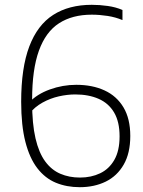

<svg xmlns="http://www.w3.org/2000/svg" viewBox="-20 -769 594 798"><path d="M311.5 9Q257 9 212.2 -9.5Q167.5 -28 135.2 -69.8Q103 -111.5 85.5 -179.5Q68 -247.5 68 -346Q68 -487 101.8 -576Q135.5 -665 201 -707Q266.5 -749 361.5 -749Q394.5 -749 428 -744.2Q461.5 -739.5 489 -727.5V-685.5Q461 -697.5 427.2 -702.8Q393.5 -708 361.5 -708Q280.5 -708 225.2 -672.2Q170 -636.5 141.8 -558.5Q113.5 -480.5 113.5 -355V-344Q113.5 -254.5 127.5 -194.2Q141.5 -134 167.8 -98.2Q194 -62.5 230.8 -46.8Q267.5 -31 312.5 -31Q359 -31 396.2 -48.8Q433.5 -66.5 455.2 -104.5Q477 -142.5 477 -202.5Q477 -263 454.2 -301.5Q431.5 -340 390 -358.2Q348.5 -376.5 292.5 -376.5Q260 -376.5 224.5 -368.5Q189 -360.5 156.5 -342.5Q124 -324.5 101.5 -296V-343.5Q134 -378 187.2 -397.2Q240.5 -416.5 297 -416.5Q364 -416.5 414.5 -393.2Q465 -370 493.2 -322.8Q521.5 -275.5 521.5 -204Q521.5 -132.5 494.2 -85Q467 -37.5 419.5 -14.2Q372 9 311.5 9Z"/></svg>

Font: Encode Sans SC ExtraLight
Style: Regular
Weight: 250
Designer: Multiple Designers
Foundry: Impallari Type
Version: Version 3.002